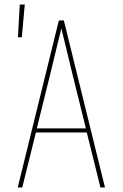

<svg xmlns="http://www.w3.org/2000/svg" viewBox="-20 -825 540 845"><path d="M59 -661 67 -805H89L76 -661ZM58 0 239 -735H261L442 0H422L362 -242H138L78 0ZM358 -260 301 -490Q288 -543 275.5 -595.5Q263 -648 250 -700Q237 -648 224.5 -595.5Q212 -543 199 -490L142 -260Z"/></svg>

Font: Iosevka SS18 Thin
Style: Regular
Weight: 100
Monospace: yes
Designer: Belleve Invis
Foundry: Belleve Invis
Version: Version 25.1.1; ttfautohint (v1.8.4)